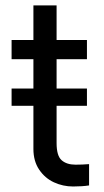

<svg xmlns="http://www.w3.org/2000/svg" viewBox="-20 -677 380 704"><path d="M22.5 -352.5H102.5V-460H22.5V-530.3H102.5V-657.2H187.5V-530.3H298.8V-460H187.5V-352.5H298.8V-289.1H187.5V-152.3Q187.5 -105.5 206.1 -89.4Q224.6 -73.2 256.8 -73.2Q281.2 -73.2 306.6 -75.2V2.9Q281.2 6.8 248 6.8Q210.9 6.8 177.7 -8.5Q144.5 -23.9 123.5 -55.2Q102.5 -86.4 102.5 -130.9V-289.1H22.5Z"/></svg>

Font: WEMIX Pretendard
Style: Regular
Weight: 400
Designer: Base glyphs from Inter by Rasmus Andersson; Hangeul glyphs from Noto Sans CJK(Source Han Sans) by Jang Soo-young and Kan
Foundry: Kil Hyung-jin
Version: Version 1.000